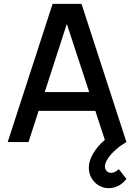

<svg xmlns="http://www.w3.org/2000/svg" viewBox="-20 -740 698 1000"><path d="M598.5 141 638.5 191.5Q621 215 596.8 227.5Q572.5 240 546 240Q517 240 493.2 225.2Q469.5 210.5 456 186.2Q442.5 162 442.5 134.5Q442.5 98 465 59.8Q487.5 21.5 526 -11.5L476.5 -162.5H181L128.5 0H20L254 -720H404.5L638.5 0Q608.5 17 582.8 39.8Q557 62.5 541.8 86Q526.5 109.5 526.5 127.5Q526.5 141.5 535.8 151Q545 160.5 558.5 160.5Q578 160.5 598.5 141ZM328 -615.5 213 -260.5H444.5Z"/></svg>

Font: Hauora SemiBold
Style: Regular
Weight: 600
Designer: Wayne Shih
Foundry: WCYS
Version: Version 1.001